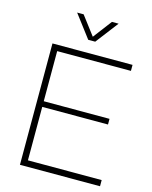

<svg xmlns="http://www.w3.org/2000/svg" viewBox="-136 -1027 883 1114"><g transform="rotate(15 306.0 -469.5)"><path d="M94 0V-729H575V-693H121L132 -704V-26L121 -37H575V0ZM121 -358V-392H527V-358ZM289 -803 186 -939H225L310 -827L395 -939H435L331 -803Z"/></g></svg>

Font: Mona Sans ExtraLight
Style: Regular
Weight: 200
Designer: Deni Anggara
Foundry: GitHub
Version: Version 2.000